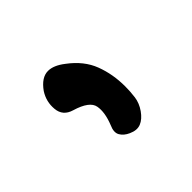

<svg xmlns="http://www.w3.org/2000/svg" viewBox="-58 -201 283 283"><g transform="rotate(-45 83.5 -59.5)"><path d="M34.2 -119.1Q45.9 -135.7 59.6 -135.7Q71.3 -135.7 85 -125Q107.4 -108.4 115.7 -86.4Q124 -64.5 124 -39.1Q124 -28.3 122.6 -17.6Q121.1 -6.8 114.3 2.9Q107.4 12.7 99.1 16.1Q90.8 19.5 80.1 14.6Q71.3 10.7 67.4 3.9Q63.5 -2.9 68.4 -13.7Q76.2 -33.2 73.7 -46.9Q71.3 -60.5 44.9 -68.4Q28.3 -73.2 26.9 -89.4Q25.4 -105.5 34.2 -119.1Z"/></g></svg>

Font: Scriphy
Style: Regular
Weight: 400
Designer: Ala M. Lockhart
Foundry: Ala M. Lockhart
Version: Version 1.0 2021